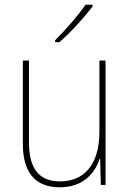

<svg xmlns="http://www.w3.org/2000/svg" viewBox="-20 -785 553 815"><path d="M373 -758V-765H343C312 -719 259 -659 214 -614V-606H232C280 -647 338 -711 373 -758ZM428 -528H402V-227C402 -82 334 -15 234 -15C150 -15 103 -65 103 -179V-528H77V-174C77 -53 130 10 233 10C335 10 383 -51 403 -111H405L408 0H428Z"/></svg>

Font: Noto Sans Hebrew SemiCondensed Thin
Style: Regular
Weight: 100
Width: 4
Designer: Monotype Design Team
Foundry: Monotype Imaging Inc.
Version: Version 2.004